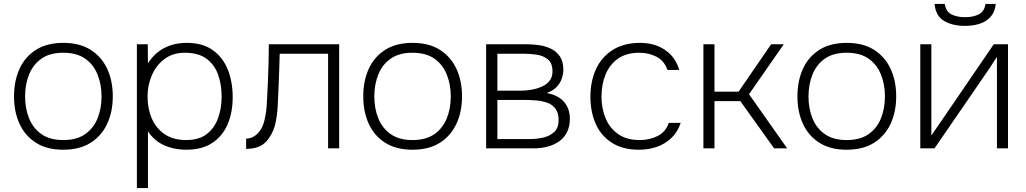

<svg xmlns="http://www.w3.org/2000/svg" viewBox="-20 -751 5194 972"><path d="M300 7Q218 7 162.5 -28Q107 -63 79 -124Q51 -185 51 -263Q51 -342 79 -403Q107 -464 162.5 -499Q218 -534 301 -534Q383 -534 438.5 -499Q494 -464 522.5 -403Q551 -342 551 -263Q551 -185 522.5 -124Q494 -63 438.5 -28Q383 7 300 7ZM300 -42Q368 -42 410.5 -71.5Q453 -101 473.5 -151Q494 -201 494 -263Q494 -324 473.5 -374.5Q453 -425 410.5 -454.5Q368 -484 300 -484Q233 -484 190.5 -454.5Q148 -425 127.5 -374.5Q107 -324 107 -263Q107 -201 127.5 -151Q148 -101 190.5 -71.5Q233 -42 300 -42Z M673 201V-527H728L729 -431Q764 -484 813.5 -509Q863 -534 926 -534Q1006 -534 1057.5 -497Q1109 -460 1133.5 -398Q1158 -336 1158 -260Q1158 -181 1132 -121Q1106 -61 1054 -27Q1002 7 923 7Q888 7 852 -1.5Q816 -10 784.5 -30Q753 -50 729 -86V201ZM922 -42Q988 -42 1027 -72.5Q1066 -103 1084 -153Q1102 -203 1102 -262Q1102 -323 1084 -373.5Q1066 -424 1025 -454Q984 -484 916 -484Q855 -484 813 -452.5Q771 -421 749 -370.5Q727 -320 727 -262Q727 -200 749 -150Q771 -100 814.5 -71Q858 -42 922 -42Z M1226 3V-49Q1245 -50 1260 -57.5Q1275 -65 1287 -78Q1309 -101 1319 -142.5Q1329 -184 1331 -232Q1334 -279 1336 -329.5Q1338 -380 1339.5 -430Q1341 -480 1341 -527H1697V0H1641V-479H1396Q1395 -437 1393.5 -396.5Q1392 -356 1390.5 -316.5Q1389 -277 1387 -238Q1386 -190 1377 -139Q1368 -88 1341 -51Q1323 -24 1296 -11Q1269 2 1226 3Z M2068 7Q1986 7 1930.5 -28Q1875 -63 1847 -124Q1819 -185 1819 -263Q1819 -342 1847 -403Q1875 -464 1930.5 -499Q1986 -534 2069 -534Q2151 -534 2206.5 -499Q2262 -464 2290.5 -403Q2319 -342 2319 -263Q2319 -185 2290.5 -124Q2262 -63 2206.5 -28Q2151 7 2068 7ZM2068 -42Q2136 -42 2178.5 -71.5Q2221 -101 2241.5 -151Q2262 -201 2262 -263Q2262 -324 2241.5 -374.5Q2221 -425 2178.5 -454.5Q2136 -484 2068 -484Q2001 -484 1958.5 -454.5Q1916 -425 1895.5 -374.5Q1875 -324 1875 -263Q1875 -201 1895.5 -151Q1916 -101 1958.5 -71.5Q2001 -42 2068 -42Z M2441 0V-527H2644Q2675 -527 2708 -522.5Q2741 -518 2769 -504.5Q2797 -491 2814.5 -465.5Q2832 -440 2832 -398Q2832 -379 2825 -356Q2818 -333 2799.5 -312.5Q2781 -292 2748 -280Q2807 -269 2836 -234.5Q2865 -200 2865 -150Q2865 -110 2850 -81Q2835 -52 2809.5 -34.5Q2784 -17 2751 -8.5Q2718 0 2682 0ZM2498 -47H2663Q2697 -47 2730 -54.5Q2763 -62 2785.5 -82.5Q2808 -103 2808 -143Q2808 -180 2792 -201Q2776 -222 2750.5 -231Q2725 -240 2696 -242.5Q2667 -245 2640 -245H2498ZM2498 -292H2618Q2642 -292 2669 -296.5Q2696 -301 2721 -311.5Q2746 -322 2761.5 -341Q2777 -360 2777 -389Q2777 -431 2754 -450Q2731 -469 2698 -474Q2665 -479 2634 -479H2498Z M3215 7Q3133 7 3078 -28Q3023 -63 2996 -123.5Q2969 -184 2969 -262Q2969 -339 2997 -400.5Q3025 -462 3081.5 -498Q3138 -534 3221 -534Q3269 -534 3308.5 -518.5Q3348 -503 3376.5 -473Q3405 -443 3419 -397H3359Q3343 -443 3304 -463.5Q3265 -484 3217 -484Q3151 -484 3108.5 -454Q3066 -424 3045.5 -373.5Q3025 -323 3025 -262Q3025 -203 3045.5 -153Q3066 -103 3109 -72.5Q3152 -42 3218 -42Q3268 -42 3308.5 -62Q3349 -82 3366 -129H3426Q3411 -83 3379 -52.5Q3347 -22 3305 -7.5Q3263 7 3215 7Z M3541 0V-527H3597V-287H3719L3884 -527H3948L3772 -274L3965 0H3899L3728 -239H3597V0Z M4266 7Q4184 7 4128.5 -28Q4073 -63 4045 -124Q4017 -185 4017 -263Q4017 -342 4045 -403Q4073 -464 4128.5 -499Q4184 -534 4267 -534Q4349 -534 4404.5 -499Q4460 -464 4488.5 -403Q4517 -342 4517 -263Q4517 -185 4488.5 -124Q4460 -63 4404.5 -28Q4349 7 4266 7ZM4266 -42Q4334 -42 4376.5 -71.5Q4419 -101 4439.5 -151Q4460 -201 4460 -263Q4460 -324 4439.5 -374.5Q4419 -425 4376.5 -454.5Q4334 -484 4266 -484Q4199 -484 4156.5 -454.5Q4114 -425 4093.5 -374.5Q4073 -324 4073 -263Q4073 -201 4093.5 -151Q4114 -101 4156.5 -71.5Q4199 -42 4266 -42Z M4639 0V-527H4695V-65Q4703 -77 4712 -90Q4721 -103 4728 -113L5011 -527H5083V0H5027V-463Q5018 -449 5009 -435.5Q5000 -422 4992 -409L4711 0ZM4865 -620Q4802 -620 4759.5 -645Q4717 -670 4711 -731H4763Q4769 -692 4797 -678Q4825 -664 4866 -664Q4906 -664 4934.5 -678Q4963 -692 4969 -731H5021Q5017 -691 4995.5 -666.5Q4974 -642 4940.5 -631Q4907 -620 4865 -620Z"/></svg>

Font: Onest ExtraLight
Style: Regular
Weight: 250
Designer: Dmitri Voloshin, Andrey Kudryavtsev
Foundry: Dmitri Voloshin, Andrey Kudryavtsev
Version: Version 1.000;gftools[0.9.33]